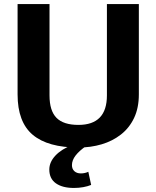

<svg xmlns="http://www.w3.org/2000/svg" viewBox="-20 -720 774 950"><path d="M368 10Q217 10 142 -53Q67 -116 67 -253V-700H225V-248Q225 -172 259.5 -137Q294 -102 368 -102Q509 -102 509 -248V-700H667V-253Q667 -186 643.5 -136.5Q620 -87 578.5 -54.5Q537 -22 483 -6Q429 10 368 10ZM346 210Q289 210 256.5 187Q224 164 224 119Q224 82 254 50Q284 18 338 -3L407 2Q372 26 354 49.5Q336 73 336 97Q336 116 348 127Q360 138 380 138Q400 138 417 130L431 195Q414 202 392 206Q370 210 346 210Z"/></svg>

Font: Pathway Extreme
Style: Bold
Weight: 700
Designer: Eduardo Rodriguez Tunni
Foundry: Eduardo Rodriguez Tunni
Version: Version 1.001;gftools[0.9.26]